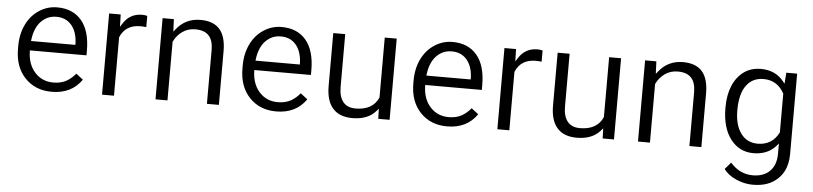

<svg xmlns="http://www.w3.org/2000/svg" viewBox="-44 -771 5121 1210"><g transform="rotate(5 2516.5 -165.5)"><path d="M287.6 2.4Q183.1 2.4 118.2 -65.9Q52.7 -134.3 52.7 -249.5V-266.1Q52.7 -304.7 60.1 -338.9Q67.4 -373 82 -403.3Q111.3 -463.4 163.6 -497.1Q215.3 -530.8 276.4 -530.8Q376 -530.8 431.2 -465.3Q486.3 -399.9 486.3 -275.9V-245.6H135.7H128.4V-238.3Q130.4 -157.2 175.8 -106.9Q221.7 -56.6 292.5 -56.6Q342.3 -56.6 377.4 -77.1Q408.7 -95.7 432.6 -125L477.1 -90.8Q412.6 2.4 287.6 2.4ZM276.4 -471.2Q257.3 -471.2 240 -466.6Q222.7 -461.9 207.5 -452.4Q192.4 -442.9 179.2 -429.2Q140.6 -387.7 131.3 -313.5L130.4 -305.2H138.7H403.3H410.6V-312.5V-319.3V-319.8Q408.7 -355 398.9 -382.8Q389.2 -410.6 371.6 -430.7Q336.4 -471.2 276.4 -471.2Z M846.2 -455.6Q828.6 -458 809.1 -458Q715.3 -458 681.6 -377.9L681.2 -376.5V-375V-7.3H605.5V-521H678.7L680.2 -467.3L680.7 -442.9L693.8 -463.4Q735.8 -530.8 813.5 -530.8Q834 -530.8 846.2 -526.4Z M1015.1 -521 1017.6 -461.4 1018.6 -441.9 1030.8 -457.5Q1088.9 -530.8 1183.1 -530.8Q1264.2 -530.8 1304.2 -486.1Q1344.2 -441.4 1344.7 -349.1V-7.3H1269V-349.6Q1268.6 -409.7 1240.7 -439Q1212.9 -468.8 1155.8 -468.8Q1109.4 -468.8 1074.2 -443.8Q1039.6 -419.4 1020.5 -379.9L1019.5 -377.9V-376.5V-7.3H943.8V-521Z M1707.5 2.4Q1603 2.4 1538.1 -65.9Q1472.7 -134.3 1472.7 -249.5V-266.1Q1472.7 -304.7 1480 -338.9Q1487.3 -373 1502 -403.3Q1531.2 -463.4 1583.5 -497.1Q1635.3 -530.8 1696.3 -530.8Q1795.9 -530.8 1851.1 -465.3Q1906.2 -399.9 1906.2 -275.9V-245.6H1555.7H1548.3V-238.3Q1550.3 -157.2 1595.7 -106.9Q1641.6 -56.6 1712.4 -56.6Q1762.2 -56.6 1797.4 -77.1Q1828.6 -95.7 1852.5 -125L1897 -90.8Q1832.5 2.4 1707.5 2.4ZM1696.3 -471.2Q1677.2 -471.2 1659.9 -466.6Q1642.6 -461.9 1627.4 -452.4Q1612.3 -442.9 1599.1 -429.2Q1560.5 -387.7 1551.3 -313.5L1550.3 -305.2H1558.6H1823.2H1830.6V-312.5V-319.3V-319.8Q1828.6 -355 1818.8 -382.8Q1809.1 -410.6 1791.5 -430.7Q1756.3 -471.2 1696.3 -471.2Z M2338.9 -57.1Q2288.1 2.4 2189.5 2.4Q2108.4 2.4 2066.4 -44.4Q2023.9 -91.3 2023.4 -184.6V-521H2099.1V-187Q2099.1 -125 2125.7 -92.3Q2152.3 -59.6 2204.1 -59.6Q2312.5 -59.6 2348.6 -141.1L2349.1 -142.6V-144V-521H2424.8V-7.3H2353L2351.6 -52.7L2351.1 -71.3Z M2788.6 2.4Q2684.1 2.4 2619.1 -65.9Q2553.7 -134.3 2553.7 -249.5V-266.1Q2553.7 -304.7 2561 -338.9Q2568.4 -373 2583 -403.3Q2612.3 -463.4 2664.6 -497.1Q2716.3 -530.8 2777.3 -530.8Q2877 -530.8 2932.1 -465.3Q2987.3 -399.9 2987.3 -275.9V-245.6H2636.7H2629.4V-238.3Q2631.3 -157.2 2676.8 -106.9Q2722.7 -56.6 2793.5 -56.6Q2843.3 -56.6 2878.4 -77.1Q2909.7 -95.7 2933.6 -125L2978 -90.8Q2913.6 2.4 2788.6 2.4ZM2777.3 -471.2Q2758.3 -471.2 2741 -466.6Q2723.6 -461.9 2708.5 -452.4Q2693.4 -442.9 2680.2 -429.2Q2641.6 -387.7 2632.3 -313.5L2631.3 -305.2H2639.6H2904.3H2911.6V-312.5V-319.3V-319.8Q2909.7 -355 2899.9 -382.8Q2890.1 -410.6 2872.6 -430.7Q2837.4 -471.2 2777.3 -471.2Z M3347.2 -455.6Q3329.6 -458 3310.1 -458Q3216.3 -458 3182.6 -377.9L3182.1 -376.5V-375V-7.3H3106.4V-521H3179.7L3181.2 -467.3L3181.6 -442.9L3194.8 -463.4Q3236.8 -530.8 3314.5 -530.8Q3335 -530.8 3347.2 -526.4Z M3758.3 -57.1Q3707.5 2.4 3608.9 2.4Q3527.8 2.4 3485.8 -44.4Q3443.4 -91.3 3442.9 -184.6V-521H3518.6V-187Q3518.6 -125 3545.2 -92.3Q3571.8 -59.6 3623.5 -59.6Q3731.9 -59.6 3768.1 -141.1L3768.6 -142.6V-144V-521H3844.2V-7.3H3772.5L3771 -52.7L3770.5 -71.3Z M4067.4 -521 4069.8 -461.4 4070.8 -441.9 4083 -457.5Q4141.1 -530.8 4235.4 -530.8Q4316.4 -530.8 4356.4 -486.1Q4396.5 -441.4 4397 -349.1V-7.3H4321.3V-349.6Q4320.8 -409.7 4293 -439Q4265.1 -468.8 4208 -468.8Q4161.6 -468.8 4126.5 -443.8Q4091.8 -419.4 4072.8 -379.9L4071.8 -377.9V-376.5V-7.3H3996.1V-521Z M4526.4 -268.6Q4526.4 -309.1 4532.7 -344Q4539.1 -378.9 4551.3 -408Q4563.5 -437 4582 -460.4Q4636.7 -530.8 4727.5 -530.8Q4774.4 -530.8 4810.5 -514.4Q4846.7 -498 4872.6 -465.3L4884.3 -450.7L4885.7 -469.2L4889.6 -521H4958V-12.7Q4958 20.5 4951.4 49.1Q4944.8 77.6 4931.9 101.1Q4918.9 124.5 4899.4 143.6Q4870.1 172.4 4830.8 186.5Q4791.5 200.7 4741.2 200.7Q4733.4 200.7 4725.3 200.2Q4717.3 199.7 4709.5 198.7Q4701.7 197.8 4693.8 196.3Q4686 194.8 4678.5 192.9Q4670.9 190.9 4663.1 188.5Q4655.3 186 4647.7 183.1Q4640.1 180.2 4632.3 176.8Q4582.5 154.8 4555.2 117.2L4592.8 73.7Q4651.4 141.6 4734.9 141.6Q4803.7 141.6 4842.8 102.3Q4881.8 63 4881.8 -7.3V-52.7V-72.3L4869.1 -57.6Q4816.9 2.4 4726.6 2.4Q4637.2 2.4 4582 -69.3Q4526.4 -142.1 4526.4 -268.6ZM4602.5 -258.3Q4602.5 -166.5 4640.6 -113.8Q4679.2 -59.6 4749 -59.6Q4793.5 -59.6 4826.9 -80.1Q4860.4 -100.6 4880.9 -141.1L4881.8 -142.6V-144.5V-385.7V-387.7L4880.9 -389.2Q4837.4 -468.8 4750 -468.8Q4680.2 -468.8 4641.1 -414.6Q4602.5 -361.3 4602.5 -258.3Z"/></g></svg>

Font: Vazir Light FD
Style: Light-FD
Weight: 300
Designer: Saber Rastikerdar
Foundry: Saber Rastikerdar
Version: Version 30.1.0